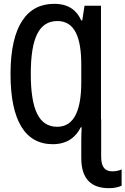

<svg xmlns="http://www.w3.org/2000/svg" viewBox="-20 -744 656 1004"><path d="M256 10C331 10 377 -27 402 -78H407C406 -55 405 -32 405 -8V82C405 194 459 240 550 240C579 240 602 234 616 227V142C605 147 587 152 568 152C530 152 509 131 509 76V-120H508V-714H422L410 -637H405C382 -688 341 -724 263 -724C124 -724 35 -613 35 -357C35 -114 111 10 256 10ZM279 -81C184 -81 141 -170 141 -358C141 -545 184 -634 280 -634C371 -634 405 -548 405 -406V-314C405 -174 371 -81 279 -81Z"/></svg>

Font: Noto Sans Mono SemiCondensed Medium
Style: Regular
Weight: 500
Width: 4
Designer: Monotype Design Team
Foundry: Monotype Imaging Inc.
Version: Version 2.014